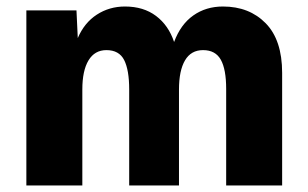

<svg xmlns="http://www.w3.org/2000/svg" viewBox="-20 -570 947 590"><path d="M61 0V-538H215L219 -453Q239 -500 277.5 -525Q316 -550 364 -550Q421 -550 459.5 -521Q498 -492 515 -441Q535 -495 574 -522.5Q613 -550 665 -550Q746 -550 796.5 -498.5Q847 -447 847 -346V0H675V-297Q675 -357 658.5 -386.5Q642 -416 604 -416Q567 -416 548.5 -384.5Q530 -353 530 -295V0H377V-295Q377 -355 361.5 -385.5Q346 -416 307 -416Q271 -416 252 -384.5Q233 -353 233 -295V0Z"/></svg>

Font: Geist ExtBd
Style: Regular
Weight: 400
Designer: Basement.studio, Andrés Briganti, Mateo Zaragoza
Foundry: Basement.studio, Vercel, Andrés Briganti, Guido Ferreyra, Mateo Zaragoza
Version: Version 1.401